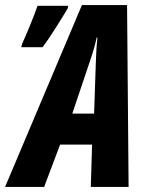

<svg xmlns="http://www.w3.org/2000/svg" viewBox="-59 -737 586 757"><path d="M264 -717H442L448 0H299L304 -167H178L115 0H-39ZM312 -289 319 -495Q321 -555 325 -589H322Q316 -556 296 -497L226 -289ZM28 -564Q38 -585 58 -633.5Q78 -682 89 -714H210L208 -704Q188 -670 158 -623Q128 -576 109 -551H25Z"/></svg>

Font: Noto Sans Display Ex Bold Cond
Style: Italic
Weight: 800
Width: 3
Italic angle: -12°
Designer: Monotype Design team
Foundry: Monotype Imaging Inc.
Version: Version 1.000